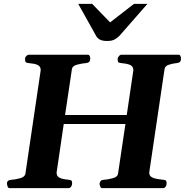

<svg xmlns="http://www.w3.org/2000/svg" viewBox="-20 -977 960 997"><path d="M30.3 0Q22 0 19 -9.8Q16.1 -19.5 16.1 -24.9Q16.1 -32.7 21 -37.4Q25.9 -42 35.6 -43Q61 -44.9 84.7 -51.5Q108.4 -58.1 111.8 -74.2L191.4 -612.8Q191.4 -628.9 180.9 -636.2Q170.4 -643.6 155 -646Q139.6 -648.4 125 -649.9Q114.7 -650.9 112.3 -656.2Q109.9 -661.6 109.9 -672.4Q109.9 -678.7 116.2 -685.8Q122.6 -692.9 130.9 -692.9H436Q442.9 -692.9 445.8 -686Q448.7 -679.2 448.7 -672.9Q448.7 -652.3 429.7 -649.9Q405.8 -647.9 380.9 -641.4Q356 -634.8 353.5 -618.7L317.9 -379.9H638.2L672.4 -611.8Q672.4 -628.4 662.1 -635.7Q651.9 -643.1 636.5 -645.8Q621.1 -648.4 606 -649.9Q595.7 -650.9 593.3 -655.5Q590.8 -660.2 590.8 -670.9Q590.8 -677.7 597.2 -685.3Q603.5 -692.9 611.8 -692.9H907.2Q914.1 -692.9 917 -685.8Q919.9 -678.7 919.9 -672.4Q919.9 -651.9 900.9 -649.9Q879.9 -647.9 858.4 -641.4Q836.9 -634.8 834.5 -618.7L754.9 -81.1Q754.9 -64.5 767.6 -57.1Q780.3 -49.8 798.1 -47.4Q815.9 -44.9 831.1 -43Q840.8 -42 843 -37.1Q845.2 -32.2 845.2 -24.9Q845.2 -14.6 839.8 -7.3Q834.5 0 826.2 0H511.2Q502.9 0 499.8 -9.8Q496.6 -19.5 497.1 -24.9Q499 -32.7 502.9 -37.6Q506.8 -42.5 516.6 -43Q540.5 -44.9 565.4 -51.5Q590.3 -58.1 592.8 -74.2L631.3 -333H311L273.9 -80.6Q273.9 -64.5 284.9 -56.9Q295.9 -49.3 311.5 -46.9Q327.1 -44.4 340.3 -43Q350.1 -42 352.3 -37.1Q354.5 -32.2 354.5 -24.9Q354.5 -15.1 349.1 -7.6Q343.8 0 335.4 0ZM537.1 -764.2Q512.2 -764.2 499 -771.2Q485.8 -778.3 480 -789.1L386.2 -957H458.5L551.8 -860.8L675.8 -957H745.6L602.5 -793.5Q592.3 -782.2 577.4 -773.2Q562.5 -764.2 537.1 -764.2Z"/></svg>

Font: Gelasio
Style: Bold Italic
Weight: 700
Italic angle: -8.5°
Designer: Eben Sorkin
Foundry: Eben Sorkin
Version: Version 1.008